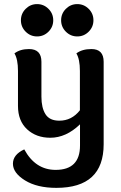

<svg xmlns="http://www.w3.org/2000/svg" viewBox="-20 -659 586 928"><path d="M366.7 -58.1Q299.3 6.8 223.1 6.8Q155.3 6.8 111.1 -33.9Q66.9 -74.7 66.9 -147V-315.9Q66.9 -373 49.8 -400.9Q77.1 -421.9 120.1 -421.9Q180.2 -421.9 180.2 -360.4V-191.9Q180.2 -137.7 200 -106.7Q219.7 -75.7 266.6 -75.7Q326.7 -75.7 366.2 -126V-315.9Q366.2 -373 349.1 -400.9Q376.5 -421.9 421.9 -421.9Q481 -421.9 481 -360.4V38.1Q481 249 252.4 249Q159.2 249 100.8 212.9Q42.5 176.8 42.5 132.3Q42.5 88.4 97.2 63Q150.9 162.1 249 162.1Q366.7 162.1 366.7 44.4ZM353.5 -482.9Q321.3 -482.9 298.3 -505.9Q275.4 -528.8 275.4 -561Q275.4 -593.3 298.3 -616.2Q321.3 -639.2 353.5 -639.2Q385.7 -639.2 408.7 -616.2Q431.6 -593.3 431.6 -561Q431.6 -528.8 408.7 -505.9Q385.7 -482.9 353.5 -482.9ZM159.2 -482.9Q127 -482.9 104 -505.9Q81.1 -528.8 81.1 -561Q81.1 -593.3 104 -616.2Q127 -639.2 159.2 -639.2Q191.4 -639.2 214.4 -616.2Q237.3 -593.3 237.3 -561Q237.3 -528.8 214.4 -505.9Q191.4 -482.9 159.2 -482.9Z"/></svg>

Font: Bainsley
Style: Bold
Weight: 700
Designer: Paul James MIller
Foundry: High-Logic / Made with FontCreator
Version: Version 1.411;March 28, 2021;FontCreator 13.0.0.2683 64-bit